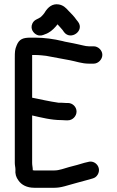

<svg xmlns="http://www.w3.org/2000/svg" viewBox="-20 -876 553 908"><path d="M155 -711C169.6 -704.6 181.6 -709.1 193 -714C213.4 -720.8 229.7 -734.5 244 -751L252 -761C259.7 -751.7 269.1 -743.2 276 -734L283 -724C314.7 -682.8 381.4 -730.8 349 -773L341 -783C331.1 -797.8 316.5 -812.5 304 -825C291.7 -838.8 279.4 -851.4 258 -855C227.1 -860.2 206.9 -840.8 194 -821C189.7 -812.4 178.4 -799.9 171 -794C155.5 -784.7 140.8 -781.9 133 -764.5C121.7 -739.4 138.4 -718.3 155 -711ZM423 -657H400C392.5 -657 380.1 -659 373 -661C357.9 -665.1 343.9 -667 328 -671C311.5 -675.1 291.5 -676.9 275 -682C235 -691.4 191.2 -698 145 -698H125C89.1 -698 70.9 -691.3 59 -662C50.4 -641.8 50 -631.3 50 -601V-105C50 -93.9 53 -84.3 53 -75C51 -52.7 56.2 -37.7 67 -23C81.5 -1.3 107.7 12 142 12H238C252 12 267.7 9.7 285 5C325.5 -7.2 361.7 -15.8 401 -27L418 -32C428.7 -34.7 436.8 -41 442.5 -51C461.2 -84 429.8 -120.6 396 -110L379 -106C358.9 -99.8 331.4 -91.8 307 -86C285.6 -80.4 261 -70 238 -70H142C139.3 -70 137 -70.3 135 -71V-73C135 -84.1 132 -93.7 132 -105V-330C174.2 -320.6 221.6 -308 271 -308C277.7 -307.3 284.3 -307 291 -307H301C323.2 -307 342 -326.5 342 -348.5C342 -370.6 323.2 -389 301 -389H291C285 -389 279.3 -389.3 274 -390H258C214 -396.3 173.5 -405.7 132 -414V-616H145C149.7 -616 154.5 -615.8 159.5 -615.5L174.5 -614.5C179.5 -614.2 187.3 -613.3 198 -612C237.5 -605 272.5 -598 311 -591C338.8 -585.9 367.1 -575 400 -575H423C444.4 -575 464 -595 464 -616.5C464 -638 444.4 -657 423 -657Z"/></svg>

Font: HoneyBee
Style: Bd
Weight: 700
Foundry: Cannot Into Space Fonts
Version: Version 0.89